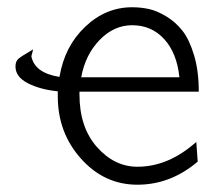

<svg xmlns="http://www.w3.org/2000/svg" viewBox="-20 -504 604 532"><path d="M22.9 -319.8Q22.9 -334 31 -341.1Q39.1 -348.1 71.8 -367.2L66.9 -348.1Q75.7 -302.2 144 -291L145 -292Q159.2 -376 216.1 -429.9Q272.9 -483.9 346.2 -483.9Q370.1 -483.9 392.6 -479Q415 -474.1 440.9 -458.5Q466.8 -442.9 485.8 -418.5Q504.9 -394 517.8 -350.6Q530.8 -307.1 530.8 -250H200.2V-242.2Q200.2 -151.4 248.5 -96.7Q296.9 -42 360.8 -42Q446.8 -42 523.9 -110.8L527.8 -56.2Q452.6 7.8 360.8 7.8Q269 7.8 204.6 -64.2Q140.1 -136.2 140.1 -236.8V-251Q91.3 -255.9 57.1 -273.4Q22.9 -291 22.9 -319.8ZM205.1 -290H477.1Q470.2 -356.9 435.1 -395.5Q399.9 -434.1 346.2 -434.1Q295.4 -434.1 255.9 -393.1Q216.3 -352.1 205.1 -290Z"/></svg>

Font: CMU Bright
Style: Roman
Weight: 500
Version: Version 0.7.0